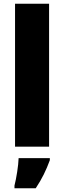

<svg xmlns="http://www.w3.org/2000/svg" viewBox="-20 -780 341 1021"><path d="M241 0V-760H60V0ZM245 72V61H79C78 100 67 168 57 207V221H170C204 170 225 126 245 72Z"/></svg>

Font: Noto Sans Telugu SemiCondensed Black
Style: Regular
Weight: 900
Width: 4
Designer: Jelle Bosma - Monotype Design Team
Foundry: Monotype Imaging Inc.
Version: Version 2.005